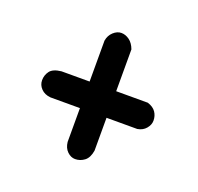

<svg xmlns="http://www.w3.org/2000/svg" viewBox="-83 -550 607 590"><g transform="rotate(20 220.5 -254.5)"><path d="M178.7 -420.9Q181.6 -438.5 193.8 -449.7Q206.1 -460.9 219.7 -460.9Q233.4 -460.9 246.1 -451.7Q258.8 -442.4 265.6 -423.8V-287.1H369.1Q387.7 -281.2 396 -269Q404.3 -256.8 404.3 -241.2Q404.3 -227.5 394 -215.3Q383.8 -203.1 366.2 -200.2H265.6V-92.8Q261.7 -68.4 248 -58.1Q234.4 -47.9 217.8 -47.9Q204.1 -47.9 192.4 -59.1Q180.7 -70.3 178.7 -89.8V-200.2H82Q62.5 -202.1 51.3 -213.9Q40 -225.6 40 -241.2Q40 -257.8 49.8 -271Q59.6 -284.2 86.9 -287.1H178.7Z"/></g></svg>

Font: Single Day
Style: Regular
Weight: 400
Designer: DXKorea
Foundry: DXKorea
Version: Version 1.00